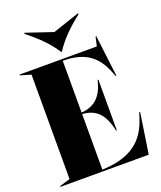

<svg xmlns="http://www.w3.org/2000/svg" viewBox="-167 -1040 958 1144"><g transform="rotate(-20 312.0 -468.0)"><path d="M15 0H575L614 -257H608L599 -228C557 -91 468 -18 285 -11V-363C371 -358 419 -310 441 -202H446V-523H441C419 -427 371 -379 285 -373V-701C424 -701 497 -646 540 -534L550 -508H555L523 -770H518L505 -712H15V-707L82 -687V-25L15 -5ZM125 -930C196 -875 258 -813 294 -754H299C336 -813 397 -875 469 -930L466 -936L297 -879L128 -936Z"/></g></svg>

Font: Nyght Serif Dark
Style: Regular
Weight: 800
Designer: Maksym Kobuzan
Version: Version 0.410;Glyphs 3.1.2 (3151)